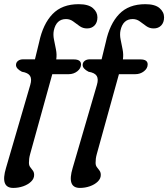

<svg xmlns="http://www.w3.org/2000/svg" viewBox="-25 -736 825 942"><path d="M53.5 -417Q53.5 -429.5 63.2 -437.2Q73 -445 89 -445H146.5L167 -529Q186 -618.5 232.8 -667Q279.5 -715.5 361 -715.5Q408.5 -715.5 430.8 -696.2Q453 -677 453 -651Q453 -626 439 -611.2Q425 -596.5 402 -596.5Q381.5 -596.5 365.5 -608Q349.5 -619.5 334 -631Q318.5 -642.5 299 -642.5Q251 -642.5 239 -586Q235 -565.5 239.8 -542Q244.5 -518.5 249.5 -493.5Q254.5 -468.5 251 -444.5H337Q372.5 -444.5 372.5 -420Q372.5 -400.5 354.2 -386.2Q336 -372 311.5 -372H231.5L123 19.5Q119.5 32 118.2 42.5Q117 53 117 63Q117 76 123.5 84.2Q130 92.5 136.2 101Q142.5 109.5 142.5 122.5Q142.5 140.5 127.5 155Q112.5 169.5 89 177.8Q65.5 186 40 186Q-25 186 4.5 88L123.5 -319.5Q132 -348 122.5 -363.5Q113 -379 82.5 -384Q53.5 -399 53.5 -417ZM380.5 -417Q380.5 -429.5 390.2 -437.2Q400 -445 416 -445H473.5L494 -529Q513 -618.5 559.8 -667Q606.5 -715.5 688 -715.5Q735.5 -715.5 757.8 -696.2Q780 -677 780 -651Q780 -626 766 -611.2Q752 -596.5 729 -596.5Q708.5 -596.5 692.5 -608Q676.5 -619.5 661 -631Q645.5 -642.5 626 -642.5Q578 -642.5 566 -586Q562 -565.5 566.8 -542Q571.5 -518.5 576.5 -493.5Q581.5 -468.5 578 -444.5H664Q699.5 -444.5 699.5 -420Q699.5 -400.5 681.2 -386.2Q663 -372 638.5 -372H558.5L450 19.5Q446.5 32 445.2 42.5Q444 53 444 63Q444 76 450.5 84.2Q457 92.5 463.2 101Q469.5 109.5 469.5 122.5Q469.5 140.5 454.5 155Q439.5 169.5 416 177.8Q392.5 186 367 186Q302 186 331.5 88L450.5 -319.5Q459 -348 449.5 -363.5Q440 -379 409.5 -384Q380.5 -399 380.5 -417Z"/></svg>

Font: Fraunces 9pt SuperSoft
Style: Italic
Weight: 400
Italic angle: -16°
Version: Version 1.000;[b76b70a41]